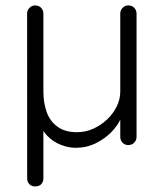

<svg xmlns="http://www.w3.org/2000/svg" viewBox="-20 -535 594 708"><path d="M110.2 152.5Q96.2 152.5 88.2 144.1Q80.2 135.8 80.2 122.5L80 -484.8Q80 -497.2 88.8 -506.1Q97.5 -515 110 -515Q123.2 -515 131.6 -506.1Q140 -497.2 140 -484.8V-196.8Q140 -155.8 152.1 -122Q164.2 -88.2 191.8 -67.9Q219.2 -47.5 264 -47.5Q295.2 -47.5 323.6 -60.2Q352 -73 374.6 -94.2Q397.2 -115.5 410.4 -142.4Q423.5 -169.2 423.5 -196.8V-484.8Q423.5 -497.2 432.2 -506.1Q441 -515 453.5 -515Q466.8 -515 475.1 -506.1Q483.5 -497.2 483.5 -484.8V-30.2Q483.5 -17.8 474.8 -8.9Q466 0 453.5 0Q440.2 0 431.9 -8.9Q423.5 -17.8 423.5 -30.2V-108L425.5 -98.8Q416.2 -74.5 392.1 -49.4Q368 -24.2 333.8 -7.1Q299.5 10 258.5 10Q231.5 10 203.2 -1.4Q175 -12.8 154 -34.5Q133 -56.2 127 -88L140 -79.5V122.5Q140 135.8 132.1 144.1Q124.2 152.5 110.2 152.5Z"/></svg>

Font: Quicksand Variable Light
Style: Regular
Weight: 300
Designer: Andrew Paglinawan
Foundry: Andrew Paglinawan
Version: Version 3.004